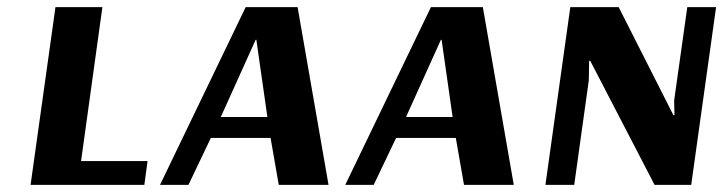

<svg xmlns="http://www.w3.org/2000/svg" viewBox="-20 -520 2034 540"><path d="M386 0H66L136 -500H268L208 -67H395Z M817 -500 904 0H764L741 -132H573L510 0H430L671 -500ZM699 -408 601 -191H732L701 -408Z M1338 -500 1425 0H1285L1262 -132H1094L1031 0H951L1192 -500ZM1220 -408 1122 -191H1253L1222 -408Z M1924 0H1821L1640 -349H1637L1636 -294L1595 0H1514L1584 -500H1720L1874 -196H1877L1876 -237L1913 -500H1994Z"/></svg>

Font: Arsenal SC
Style: Bold Italic
Weight: 700
Italic angle: -9.10001°
Designer: Andrij Shevchenko
Foundry: Stairsfor
Version: Version 2.001; ttfautohint (v1.8.4.7-5d5b)